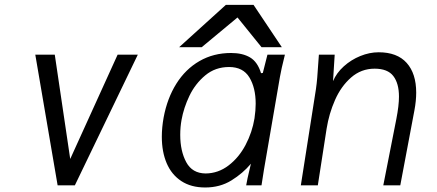

<svg xmlns="http://www.w3.org/2000/svg" viewBox="-20 -780 1840 808"><path d="M128.5 -550H210.5L275.5 -111L475 -550H560L295 0H222.5Z M661 -204.5Q661 -243 668.5 -285Q683.5 -366 722 -427.5Q760.5 -489 819.5 -523Q878.5 -557 952.5 -557Q1001 -557 1032.5 -538.2Q1064 -519.5 1078.5 -472L1086 -473L1105.5 -550H1179Q1163 -486 1158 -456L1091 -67L1080.5 0H1016Q1020 -25 1031.5 -72L1036 -91Q1002 -50.5 954 -20.8Q906 9 843.5 9Q784 9 743 -18Q702 -45 681.5 -93Q661 -141 661 -204.5ZM1051 -282Q1056 -315.5 1056 -343.5Q1056 -410.5 1029.5 -454.2Q1003 -498 944 -498Q886 -498 843.8 -462.8Q801.5 -427.5 777.2 -376.8Q753 -326 744 -275.5Q738.5 -245.5 738.5 -212Q738.5 -144.5 763.8 -97.5Q789 -50.5 845.5 -50Q898.5 -50.5 942 -83.8Q985.5 -117 1013.5 -170.2Q1041.5 -223.5 1051 -282ZM930.5 -759.5H1047L1166 -581.5H1080.5L979.5 -706.5L829 -581.5H734Z M1318.5 -501.5 1322 -550H1388.5L1381.5 -438.5Q1396 -473 1426.8 -500.8Q1457.5 -528.5 1496.2 -544.2Q1535 -560 1573.5 -560Q1651.5 -560 1691.5 -515.2Q1731.5 -470.5 1731.5 -390Q1731.5 -355.5 1724 -315.5L1664.5 0H1593L1648 -279.5Q1659 -335.5 1659 -373.5Q1659 -429 1635.2 -460Q1611.5 -491 1556.5 -491Q1500 -491 1457.5 -453.8Q1415 -416.5 1389.8 -359Q1364.5 -301.5 1354.5 -238.5L1317.5 0H1246L1309.5 -404.5Q1313 -428.5 1315 -453Q1317 -477.5 1318.5 -501.5Z"/></svg>

Font: JuliaMono Light
Style: Italic
Weight: 300
Italic angle: -9°
Monospace: yes
Designer: cormullion
Foundry: corm
Version: Version 0.054; ttfautohint (v1.8.4)